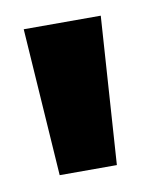

<svg xmlns="http://www.w3.org/2000/svg" viewBox="-44 -731 254 324"><g transform="rotate(-10 83.0 -568.5)"><path d="M34 -442 17 -695H149L132 -442Z"/></g></svg>

Font: Bricolage Grotesque 96pt Bricolage Grotesque 48pt Regular
Style: Bold
Weight: 700
Designer: Mathieu Triay
Foundry: Atelier Triay
Version: Version 1.001; ttfautohint (v1.8.4.7-5d5b);gftools[0.9.33.de